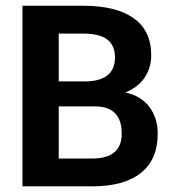

<svg xmlns="http://www.w3.org/2000/svg" viewBox="-20 -660 618 680"><path d="M315.9 -283.2H188V-98.6H306.2Q411.1 -98.6 411.1 -186.5Q411.1 -283.2 315.9 -283.2ZM188 -541V-371.6H280.3Q332.5 -371.6 359.9 -392.8Q387.2 -414.1 387.2 -456.5Q387.2 -499 359.9 -520Q332.5 -541 275.9 -541ZM306.2 0H59.6V-639.6H275.9Q391.1 -639.6 453.4 -595.5Q515.6 -551.3 515.6 -464.4Q515.6 -419.4 491.9 -384.8Q468.3 -350.1 423.8 -332.5Q480 -320.3 509.3 -281Q538.6 -241.7 538.6 -186.5Q538.6 -94.7 478.8 -47.4Q418.9 0 306.2 0Z"/></svg>

Font: Yantramanav
Style: Bold
Weight: 700
Version: Version 1.001;PS 1.0;hotconv 1.0.72;makeotf.lib2.5.5900; ttf